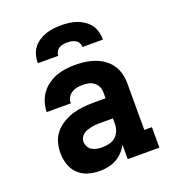

<svg xmlns="http://www.w3.org/2000/svg" viewBox="-137 -855 874 969"><g transform="rotate(-20 300.0 -371.0)"><path d="M234 8Q234 8 234 8Q234 8 234 8H233Q202 8 171.5 -1Q141 -10 119 -31.5Q97 -53 87 -83.5Q77 -114 77 -145Q77 -174 85 -202Q93 -230 111.5 -252Q130 -274 155 -289Q180 -304 207.5 -312.5Q235 -321 264 -324Q293 -327 321 -327H386V-360Q386 -376 379 -390.5Q372 -405 359 -414.5Q346 -424 330 -427Q314 -430 298 -430Q283 -430 268 -427Q253 -424 240 -415.5Q227 -407 219.5 -393Q212 -379 212 -363H83Q83 -363 83 -363Q83 -363 83 -363Q83 -389 91 -414.5Q99 -440 114 -461Q129 -482 150.5 -497.5Q172 -513 196 -522Q220 -531 246 -534.5Q272 -538 298 -538Q325 -538 351.5 -534.5Q378 -531 403 -522Q428 -513 450 -497.5Q472 -482 487 -460Q502 -438 508.5 -412Q515 -386 515 -360V-110H556V0H386V-78Q375 -57 359 -40Q343 -23 322.5 -12Q302 -1 279.5 3.5Q257 8 234 8ZM286 -100Q305 -100 324 -104.5Q343 -109 357.5 -121.5Q372 -134 379 -152Q386 -170 386 -189V-219H321Q309 -219 297 -218.5Q285 -218 273 -215.5Q261 -213 249.5 -209.5Q238 -206 228 -199Q218 -192 212 -181.5Q206 -171 206 -159Q206 -145 213 -132Q220 -119 232 -112Q244 -105 258 -102.5Q272 -100 286 -100ZM125 -610Q125 -631 130.5 -652Q136 -673 148.5 -690Q161 -707 179 -719Q197 -731 217 -738Q237 -745 258 -747.5Q279 -750 300 -750Q321 -750 342 -747.5Q363 -745 383 -738Q403 -731 421 -719Q439 -707 451.5 -690Q464 -673 469.5 -652Q475 -631 475 -610H365Q365 -621 359.5 -631.5Q354 -642 344 -648Q334 -654 322.5 -656Q311 -658 300 -658Q289 -658 277.5 -656Q266 -654 256 -648Q246 -642 240.5 -631.5Q235 -621 235 -610Z"/></g></svg>

Font: Iosevka Slab XBdEx
Style: Regular
Weight: 800
Width: 7
Monospace: yes
Designer: Belleve Invis
Foundry: Belleve Invis
Version: Version 11.1.0; ttfautohint (v1.8.3)